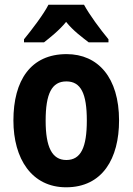

<svg xmlns="http://www.w3.org/2000/svg" viewBox="-20 -786 564 816"><path d="M337 -766H186C166 -726 114 -658 82 -619V-606H167C191 -625 231 -656 261 -693C290 -656 330 -627 357 -606H441V-619C404 -664 361 -722 337 -766ZM486 -274C486 -456 397 -556 263 -556C111 -556 37 -445 37 -274C37 -111 115 10 261 10C416 10 486 -113 486 -274ZM174 -273C174 -388 200 -440 262 -440C324 -440 349 -388 349 -274C349 -160 324 -106 262 -106C201 -106 174 -161 174 -273Z"/></svg>

Font: Noto Sans Gujarati UI Condensed
Style: Bold
Weight: 700
Width: 3
Designer: Jelle Bosma - Monotype Design Team, Universal Thirst
Foundry: Monotype Imaging Inc.
Version: Version 2.106